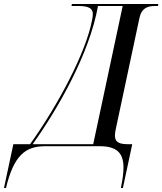

<svg xmlns="http://www.w3.org/2000/svg" viewBox="-111 -734 815 964"><path d="M-91 210H-81C-42 48 15 0 116 0H388C472 0 509 31 509 107C509 134 505 166 496 210H506L553 -10H533C493 -10 466 -17 466 -53C466 -63 468 -78 472 -94L589 -643C600 -696 633 -704 669 -704H682L684 -714H250L248 -704H275C316 -704 355 -701 355 -664C355 -655 354 -647 352 -637C322 -471 178 -203 40 -10H-44ZM53 -10C178 -185 338 -462 381 -704H505L357 -10Z"/></svg>

Font: Noto Serif Display SemiCondensed
Style: Italic
Weight: 400
Width: 4
Italic angle: -12°
Designer: Monotype Design Team
Foundry: Monotype Imaging Inc.
Version: Version 2.009